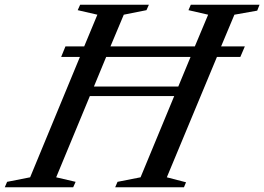

<svg xmlns="http://www.w3.org/2000/svg" viewBox="-91 -790 1115 810"><path d="M502 -42 644 -384.8H288.1L146 -42L228 -22.9L217.8 0H-70.8L-61 -22.9L36.1 -42L246.1 -549.8H167L185.1 -594.2H264.2L319.8 -728L236.8 -747.1L247.1 -770H537.1L526.9 -747.1L431.2 -728L375 -594.2H731L787.1 -728L704.1 -747.1L713.9 -770H1003.9L994.1 -745.1L897.9 -728L841.8 -594.2H941.9L922.9 -549.8H824.2L612.8 -42L693.8 -21L685.1 0H395L404.8 -22.9ZM305.2 -424.8H661.1L712.9 -549.8H356.9Z"/></svg>

Font: Libre Caslon Text
Style: Italic
Weight: 400
Italic angle: -25°
Designer: Pablo Impallari, Rodrigo Fuenzalida
Foundry: Pablo Impallari, Rodrigo Fuenzalida
Version: Version 1.002